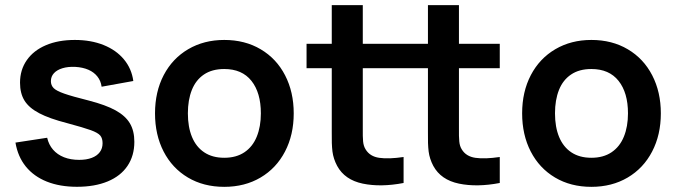

<svg xmlns="http://www.w3.org/2000/svg" viewBox="-20 -710 2624 745"><path d="M278.7 14.8Q212.3 14.8 161.8 -5.3Q111.3 -25.5 80.2 -63.8Q49.1 -102.2 40 -156.7L163 -175.5Q169.1 -148.7 185.8 -129.3Q202.6 -110 228.4 -99.8Q254.2 -89.7 287.2 -89.7Q315.7 -89.7 336.1 -97.5Q356.5 -105.2 367.2 -119.7Q378 -134.1 378 -154.2Q378 -173.4 368.9 -184.2Q359.8 -194.9 332.4 -204.9Q304.9 -214.9 240.5 -232.2Q171.6 -249.9 132.1 -270.7Q92.6 -291.4 75.1 -319.6Q57.7 -347.8 57.7 -389Q57.7 -439 84 -476.6Q110.2 -514.2 158.2 -534.6Q206.2 -555 270.2 -555Q332.5 -555 381.5 -535.5Q430.6 -515.9 460.7 -479.8Q490.8 -443.7 497.3 -395.7L374.3 -373.5Q371.2 -396.3 358 -413Q344.8 -429.8 323.1 -439.3Q301.3 -448.8 272.2 -450.5Q243.9 -451.8 222.5 -445.3Q201.1 -438.8 189.3 -426Q177.5 -413.1 177.5 -395.2Q177.5 -378.8 188.3 -368Q199.1 -357.3 229.1 -346.8Q259.2 -336.2 325 -319.7Q390.4 -302.8 428.6 -281.7Q466.8 -260.5 484.1 -231.3Q501.3 -202.2 501.3 -159.7Q501.3 -105.8 474.7 -66.3Q448.1 -26.8 397.8 -6Q347.6 14.8 278.7 14.8Z M850.2 15Q770 15 709.1 -21.2Q648.2 -57.4 614.8 -122.2Q581.5 -186.9 581.5 -270.2Q581.5 -353.9 615.3 -418.6Q649.2 -483.2 710.3 -519.1Q771.5 -555 850.2 -555Q930.4 -555 991.5 -518.8Q1052.7 -482.7 1086.2 -417.8Q1119.7 -353 1119.7 -270.2Q1119.7 -186.7 1085.9 -122Q1052.2 -57.2 991 -21.1Q929.8 15 850.2 15ZM850.2 -97.8Q896.7 -97.8 928.6 -119.3Q960.5 -140.8 976.3 -179.8Q992.2 -218.8 992.2 -270.2Q992.2 -350.2 955.7 -396.2Q919.2 -442.2 850.2 -442.2Q802.8 -442.2 771.2 -420.8Q739.8 -399.5 724.4 -360.9Q709 -322.2 709 -270.2Q709 -217 725.1 -178.2Q741.2 -139.5 772.8 -118.7Q804.2 -97.8 850.2 -97.8Z M1546 0Q1457.5 17 1387.6 2.5Q1317.7 -12.1 1288.2 -66.3Q1273.6 -93.8 1270 -122.2Q1266.5 -150.6 1267.3 -197.2V-220.7V-690H1387.7V-227.3V-212.1Q1387.2 -179.6 1388.9 -161.2Q1390.7 -142.8 1398.7 -130.3Q1415.3 -102.8 1451.7 -97.6Q1488 -92.3 1546 -100.8ZM1169.5 -445.5V-540H1546V-445.5ZM1919.2 0Q1830.7 17 1760.8 2.5Q1690.8 -12.1 1661.3 -66.3Q1646.8 -93.8 1643.2 -122.2Q1639.7 -150.6 1640.5 -197.2V-220.7V-690H1760.8V-227.3V-212.1Q1760.3 -179.6 1762.1 -161.2Q1763.8 -142.8 1771.8 -130.3Q1788.5 -102.8 1824.8 -97.6Q1861.2 -92.3 1919.2 -100.8ZM1542.7 -445.5V-540H1919.2V-445.5Z M2274.7 15Q2194.5 15 2133.6 -21.2Q2072.7 -57.4 2039.3 -122.2Q2006 -186.9 2006 -270.2Q2006 -353.9 2039.8 -418.6Q2073.7 -483.2 2134.8 -519.1Q2196 -555 2274.7 -555Q2354.9 -555 2416 -518.8Q2477.2 -482.7 2510.7 -417.8Q2544.2 -353 2544.2 -270.2Q2544.2 -186.7 2510.4 -122Q2476.7 -57.2 2415.5 -21.1Q2354.3 15 2274.7 15ZM2274.7 -97.8Q2321.2 -97.8 2353.1 -119.3Q2385 -140.8 2400.8 -179.8Q2416.7 -218.8 2416.7 -270.2Q2416.7 -350.2 2380.2 -396.2Q2343.7 -442.2 2274.7 -442.2Q2227.2 -442.2 2195.8 -420.8Q2164.2 -399.5 2148.9 -360.9Q2133.5 -322.2 2133.5 -270.2Q2133.5 -217 2149.6 -178.2Q2165.8 -139.5 2197.2 -118.7Q2228.8 -97.8 2274.7 -97.8Z"/></svg>

Font: Hauora
Style: Regular
Weight: 400
Designer: Wayne Shih
Foundry: WCYS
Version: Version 1.001